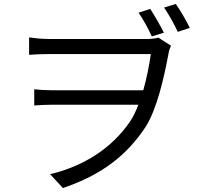

<svg xmlns="http://www.w3.org/2000/svg" viewBox="-20 -879 1040 970"><path d="M808 -714C789 -752 761 -800 739 -834L680 -815C704 -780 729 -735 747 -695ZM230 -682C189 -682 148 -687 127 -690V-602C150 -604 189 -606 230 -606H742C734 -549 721 -484 704 -423H242C210 -423 180 -425 153 -428V-346C183 -348 210 -350 244 -350H679C667 -318 653 -289 637 -265C546 -132 406 -40 233 1L298 71C495 4 620 -94 715 -237C773 -328 809 -487 832 -612C835 -628 840 -639 844 -648L780 -689C764 -684 742 -682 719 -682ZM809 -841C833 -805 859 -760 878 -718L939 -738C920 -777 892 -825 868 -859Z"/></svg>

Font: Noto Sans Mono CJK SC Regular
Style: Regular
Weight: 400
Designer: Ryoko NISHIZUKA (kana & ideographs); Paul D. Hunt (Latin, Greek & Cyrillic); Wenlong ZHANG (bopomofo); Sandoll Communica
Foundry: Adobe Systems Incorporated
Version: Version 1.005;PS 1.005;hotconv 1.0.96;makeotf.lib2.5.65012